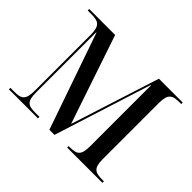

<svg xmlns="http://www.w3.org/2000/svg" viewBox="-120 -721 906 906"><g transform="rotate(45 332.5 -268.0)"><path d="M20 0H214V-10H187C138 -10 121 -19 121 -82V-481H123L290 0H324L479 -488H481V-81C481 -19 462 -10 415 -10H409V0H644V-10H636C585 -10 566 -19 566 -81V-454C566 -517 586 -526 636 -526H644V-536H485L343 -92L193 -536H20V-526H44C90 -526 111 -517 111 -455V-82C111 -19 92 -10 45 -10H20Z"/></g></svg>

Font: Noto Serif Display Condensed
Style: Regular
Weight: 400
Width: 3
Designer: Monotype Design Team
Foundry: Monotype Imaging Inc.
Version: Version 2.009